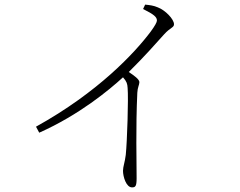

<svg xmlns="http://www.w3.org/2000/svg" viewBox="-20 -774 1040 832"><path d="M600 -735C648 -711 660 -700 660 -685C660 -678 652 -663 633 -637C564 -545 405 -374 136 -225L150 -199C323 -276 453 -384 513 -439C529 -421 532 -411 533 -393C537 -349 531 -160 525 -103C521 -70 513 -52 513 -34C513 -8 527 38 552 38C567 38 572 33 572 -2C572 -65 568 -222 575 -372C576 -395 584 -407 584 -418C584 -430 562 -446 538 -462C606 -529 654 -584 691 -625C719 -656 734 -654 734 -669C734 -691 696 -730 664 -742C646 -750 629 -752 609 -754Z"/></svg>

Font: Noto Serif TC ExtraLight
Style: Regular
Weight: 200
Designer: Ryoko NISHIZUKA 西塚涼子 (kana & ideographs); Frank Grießhammer (Latin, Greek & Cyrillic); Wenlong ZHANG 张文龙 (bopomofo); San
Foundry: Adobe
Version: Version 2.001;hotconv 1.1.0;makeotfexe 2.6.0